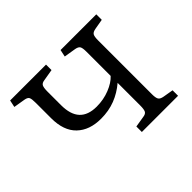

<svg xmlns="http://www.w3.org/2000/svg" viewBox="-119 -673 840 840"><g transform="rotate(-45 301.5 -252.5)"><path d="M332 0V-34L381 -42Q399 -44 404 -53.5Q409 -63 409 -87V-227Q375 -198 335 -182.5Q295 -167 247 -167Q176 -167 135 -206.5Q94 -246 94 -323V-418Q94 -442 90 -451Q86 -460 69 -463L15 -472L22 -505H244V-471L191 -462Q175 -460 170 -450.5Q165 -441 165 -417V-333Q165 -275 191.5 -246.5Q218 -218 271 -218Q314 -218 351.5 -233Q389 -248 409 -270V-420Q409 -443 404 -451.5Q399 -460 382 -463L327 -472L334 -505H555V-471L509 -463Q491 -460 485.5 -451.5Q480 -443 480 -419V-85Q480 -63 485.5 -54Q491 -45 509 -42L556 -34V0Z"/></g></svg>

Font: Literata 18pt Light
Style: Regular
Weight: 300
Designer: Latin by Veronika Burian and Jose Scaglione. Greek by Irene Vlachou. Cyrillic by Vera Evstafieva.
Foundry: TypeTogether
Version: Version 3.103;gftools[0.9.29]